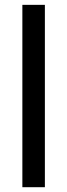

<svg xmlns="http://www.w3.org/2000/svg" viewBox="-20 -780 280 800"><path d="M167 0H73.2V-759.8H167Z"/></svg>

Font: Open Sans SemiCondensed Medium
Style: Regular
Weight: 500
Width: 4
Designer: Monotype Design Team
Foundry: Monotype Imaging Inc.
Version: Version 3.000